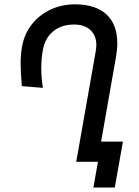

<svg xmlns="http://www.w3.org/2000/svg" viewBox="-20 -745 640 884"><path d="M423.5 -537.5Q423.5 -581.5 396.2 -606.8Q369 -632 321.5 -632Q263.5 -632 225.5 -601.2Q187.5 -570.5 177.5 -515.5Q170 -475.5 170 -431Q170 -388 177.5 -340.5L80.5 -348.5Q75 -413 75 -450.5Q75 -494 81.5 -530.5Q91.5 -587.5 125.8 -631.8Q160 -676 212 -700.5Q264 -725 325 -725Q420 -725 470 -678.8Q520 -632.5 520 -546Q520 -516.5 514 -482.5L445.5 -93H546L508.5 118.5H410L431 0H331L421 -510Q423.5 -526 423.5 -537.5Z"/></svg>

Font: JuliaMono
Style: Bold Italic
Weight: 700
Italic angle: -9°
Monospace: yes
Designer: cormullion
Foundry: corm
Version: Version 0.057; ttfautohint (v1.8.4)